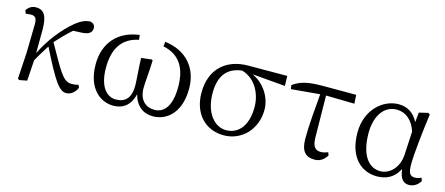

<svg xmlns="http://www.w3.org/2000/svg" viewBox="-42 -948 3204 1381"><g transform="rotate(15 1560.5 -257.5)"><path d="M538 -67C526 -63 507 -60 485 -60C418 -60 384 -143 284 -316C322 -359 359 -397 399 -432L462 -435C511 -437 538 -453 538 -488C538 -513 522 -524 501 -529C467 -526 435 -514 391 -478C320 -419 238 -320 184 -208C185 -259 185 -367 185 -382C185 -485 158 -526 99 -526C65 -526 46 -509 29 -487L38 -462C51 -464 64 -466 77 -466C111 -466 121 -448 121 -408L117 -193L105 2L115 11L173 0C176 -49 180 -102 183 -154C210 -204 232 -236 257 -277C377 -36 416 14 467 14C496 14 527 -5 546 -46Z M1056 -492C1182 -466 1234 -375 1234 -237C1234 -85 1175 -34 1111 -34C1044 -34 995 -77 995 -167C995 -209 1005 -296 1007 -374L999 -379L922 -370C925 -280 933 -209 933 -165C933 -76 894 -34 823 -34C755 -34 696 -95 696 -238C696 -375 748 -466 874 -492L870 -527C709 -507 618 -398 618 -242C618 -64 718 14 817 14C888 14 943 -25 962 -111C983 -28 1039 14 1111 14C1211 14 1313 -62 1313 -246C1313 -399 1220 -507 1060 -527Z M1645 -26C1560 -26 1484 -112 1484 -260C1484 -384 1535 -457 1648 -470C1752 -441 1802 -335 1802 -239C1802 -97 1735 -26 1645 -26ZM1973 -443 1971 -517 1681 -516C1520 -516 1406 -420 1406 -242C1406 -87 1500 14 1639 14C1771 14 1876 -91 1876 -239C1876 -331 1817 -423 1727 -464Z M2277 -453 2489 -449 2485 -514H2243C2135 -514 2074 -503 2016 -461L2021 -432L2234 -451C2225 -344 2213 -215 2213 -117C2213 -26 2245 14 2315 14C2354 14 2382 -4 2406 -41L2398 -63C2382 -57 2363 -51 2346 -51C2306 -51 2282 -70 2281 -142Z M2933 -191C2929 -93 2864 -28 2793 -28C2706 -28 2642 -110 2642 -273C2642 -393 2697 -487 2796 -487C2862 -487 2916 -443 2942 -363ZM3093 -60C3078 -52 3062 -48 3046 -48C3013 -48 2996 -65 2996 -132C2996 -209 3014 -373 3033 -514L3020 -523L2953 -507L2946 -434C2915 -497 2863 -528 2799 -528C2687 -528 2564 -430 2564 -254C2564 -75 2660 14 2779 14C2852 14 2908 -16 2942 -84C2951 -12 2977 14 3018 14C3056 14 3084 -8 3102 -37Z"/></g></svg>

Font: Shippori Mincho
Style: Regular
Weight: 400
Designer: Bonji Tadano  Ryoko NISHIZUKA  (kana & ideographs); Frank Grießhammer (Latin, Greek & Cyrillic); Wenlong ZHANG  (bopomof
Foundry: Adobe Systems Incorporated
Version: Version 1.003;PS 1.001;hotconv 16.6.54;makeotf.lib2.5.65590